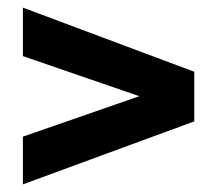

<svg xmlns="http://www.w3.org/2000/svg" viewBox="-20 -559 569 503"><path d="M489 -241 40 -76V-201L345 -307L40 -412V-539L489 -371Z"/></svg>

Font: Georama ExtraCondensed Thin
Style: Bold
Weight: 700
Version: Version 1.001